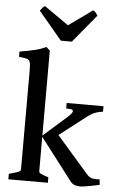

<svg xmlns="http://www.w3.org/2000/svg" viewBox="-64 -1027 664 1075"><g transform="rotate(5 268.5 -489.5)"><path d="M24.4 -30.8Q61 -40.5 75.7 -46.4Q90.3 -52.2 90.3 -60.5V-623Q90.3 -653.3 85.7 -665.5Q81.1 -677.7 69.6 -681.2Q58.1 -684.6 24.4 -688.5V-717.8Q74.2 -726.1 109.6 -734.6Q145 -743.2 172.4 -756.8L192.9 -737.8V-260.3L328.6 -380.4Q351.1 -400.9 351.1 -411.1Q351.1 -418.5 341.1 -420.9Q331.1 -423.3 312.5 -423.3V-454.1H519.5V-423.3Q496.6 -420.9 476.6 -413.3Q456.5 -405.8 436.5 -390.6L282.2 -271.5L460.9 -66.4Q471.7 -53.7 483.6 -48.6Q495.6 -43.5 514.2 -43.5Q519 -43.5 533.7 -44.4L536.6 -13.7Q507.3 -6.8 473.6 -1Q439.9 4.9 429.7 4.9Q408.7 4.9 395 -1Q381.3 -6.8 371.1 -21L192.9 -253.4V-60.5Q192.9 -55.2 196.3 -51.5Q199.7 -47.9 211.2 -43Q222.7 -38.1 246.6 -30.8V0H24.4ZM249.5 -798.8 117.7 -956.1Q125.5 -967.3 131.3 -973.6Q137.2 -980 144.5 -983.9L281.7 -888.2L415.5 -983.9Q423.3 -980 429.2 -973.4Q435.1 -966.8 441.4 -956.1L311.5 -798.8Z"/></g></svg>

Font: David Libre Medium
Style: Regular
Weight: 500
Version: Version 1.000